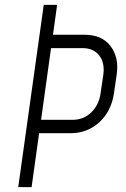

<svg xmlns="http://www.w3.org/2000/svg" viewBox="-20 -770 518 790"><path d="M55 0 160 -750H215L198 -627H328Q399.5 -627 435 -580.2Q470.5 -533.5 460 -462L449 -387Q441.5 -336 416.2 -299Q391 -262 353.5 -242Q316 -222 271 -222H141L110 0ZM149 -277H279Q323.5 -277 355.2 -307.2Q387 -337.5 394 -387L405 -462Q412 -511.5 388.2 -541.8Q364.5 -572 320 -572H190Z"/></svg>

Font: Mohave Light
Style: Italic
Weight: 300
Italic angle: -8°
Designer: Gumpita Rahayu
Foundry: Tokotype
Version: Version 2.003